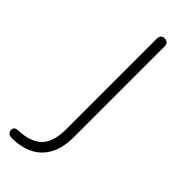

<svg xmlns="http://www.w3.org/2000/svg" viewBox="-288 -515 733 733"><g transform="rotate(45 78.0 -149.0)"><path d="M-36 192Q-45 192 -50.5 188.5Q-56 185 -58 179Q-60 173 -59 167.5Q-58 162 -53 158Q-48 154 -39 154Q25 152 56.5 121.5Q88 91 88 22V-468Q88 -479 93.5 -484.5Q99 -490 109 -490Q119 -490 124.5 -484.5Q130 -479 130 -468V21Q130 79 109.5 117Q89 155 52 173.5Q15 192 -36 192Z"/></g></svg>

Font: Nunito ExtraLight ExtraLight
Style: Regular
Weight: 250
Version: Version 3.602